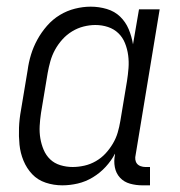

<svg xmlns="http://www.w3.org/2000/svg" viewBox="-20 -548 540 576"><path d="M167 8Q141 8 117 0Q93 -8 76.5 -25.5Q60 -43 50.5 -66Q41 -89 38.5 -114Q36 -139 37 -165Q38 -191 43 -218L63 -338Q66 -361 73 -384Q80 -407 92 -429Q104 -451 121 -470.5Q138 -490 159.5 -503Q181 -516 205 -522Q229 -528 252 -528Q277 -528 300.5 -521Q324 -514 340.5 -498Q357 -482 366 -460.5Q375 -439 379 -415L397 -520H459L387 -84Q385 -76 386 -69Q387 -62 391 -57Q395 -52 402 -49.5Q409 -47 416 -47H430V8H407Q388 8 370 3Q352 -2 340 -15Q328 -28 324.5 -46.5Q321 -65 325 -84V-87Q314 -66 297 -47.5Q280 -29 258.5 -16Q237 -3 213.5 2.5Q190 8 167 8ZM198 -47Q215 -47 233 -51Q251 -55 267.5 -64.5Q284 -74 296.5 -87.5Q309 -101 318.5 -117Q328 -133 333 -150Q338 -167 341 -185L361 -305Q364 -324 365.5 -343.5Q367 -363 364.5 -382Q362 -401 355 -418.5Q348 -436 335 -448.5Q322 -461 304 -467Q286 -473 266 -473Q249 -473 231 -468.5Q213 -464 196.5 -454Q180 -444 167 -429.5Q154 -415 145 -398.5Q136 -382 131 -364Q126 -346 123 -329L103 -209Q100 -189 99 -170Q98 -151 101 -133Q104 -115 111 -98.5Q118 -82 130.5 -70Q143 -58 161 -52.5Q179 -47 198 -47Z"/></svg>

Font: Iosevka Curly Slab Light
Style: Italic
Weight: 300
Italic angle: -9°
Monospace: yes
Designer: Belleve Invis
Foundry: Belleve Invis
Version: Version 22.1.2; ttfautohint (v1.8.4)